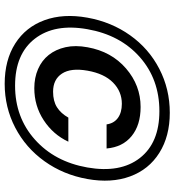

<svg xmlns="http://www.w3.org/2000/svg" viewBox="18 -762 753 829"><g transform="rotate(90 394.5 -347.5)"><path d="M466.8 -704.1Q568.4 -704.1 640.1 -658.9Q711.9 -613.8 741.7 -532.7Q771.5 -451.7 752.9 -348.1Q734.4 -244.6 676.3 -163.3Q618.2 -82 530.8 -36.6Q443.4 8.8 341.8 8.8Q239.7 8.8 168.2 -36.6Q96.7 -82 67.1 -163.3Q37.6 -244.6 56.2 -348.1Q74.7 -451.7 132.3 -532.7Q189.9 -613.8 277.3 -658.9Q364.7 -704.1 466.8 -704.1ZM460 -659.2Q322.3 -659.2 226.6 -574.7Q130.9 -490.2 106 -348.1Q81.1 -207 147 -121.6Q212.9 -36.1 350.1 -36.1Q486.8 -36.1 582.5 -121.6Q678.2 -207 703.1 -348.1Q728 -490.2 662.4 -574.7Q596.7 -659.2 460 -659.2ZM441.9 -578.1Q348.6 -578.1 275.6 -515.1Q202.6 -452.1 184.1 -349.1Q174.3 -296.4 183.8 -253.9Q193.4 -211.4 217.3 -181.4Q241.2 -151.4 278.3 -135.3Q315.4 -119.1 360.8 -119.1Q437 -119.1 499 -159.7Q561 -200.2 591.8 -266.1H487.8Q469.7 -233.9 443.1 -217Q416.5 -200.2 376 -200.2Q322.8 -200.2 297.6 -238.8Q272.5 -277.3 285.2 -349.1Q297.9 -420.9 336.4 -459Q375 -497.1 428.2 -497.1Q465.8 -497.1 489.3 -480Q512.7 -462.9 517.1 -431.2H621.1Q615.2 -500.5 567.6 -539.3Q520 -578.1 441.9 -578.1Z"/></g></svg>

Font: Poppins Medium
Style: Italic
Weight: 500
Italic angle: -10°
Designer: Ninad Kale (Devanagari), Jonny Pinhorn (Latin)
Foundry: Indian Type Foundry
Version: Version 3.200;PS 1.000;hotconv 16.6.54;makeotf.lib2.5.65590